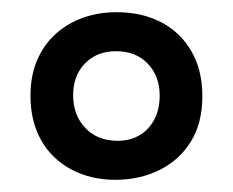

<svg xmlns="http://www.w3.org/2000/svg" viewBox="-20 -690 382 315"><path d="M169 -395Q129 -395 97 -412Q65 -429 47.5 -460Q30 -491 30 -533Q30 -566 41 -591.5Q52 -617 71.5 -634.5Q91 -652 116.5 -661Q142 -670 171 -670Q213 -670 244.5 -653.5Q276 -637 294 -606Q312 -575 312 -532Q312 -488 293 -457.5Q274 -427 241.5 -411Q209 -395 169 -395ZM173 -459Q204 -459 223 -479.5Q242 -500 242 -533Q242 -565 222.5 -585.5Q203 -606 170 -606Q139 -606 119.5 -586Q100 -566 100 -534Q100 -501 120 -480Q140 -459 173 -459Z"/></svg>

Font: Bricolage Grotesque 24pt
Style: Regular
Weight: 400
Designer: Mathieu Triay
Foundry: Atelier Triay
Version: Version 1.001;gftools[0.9.33.dev8+g029e19f]